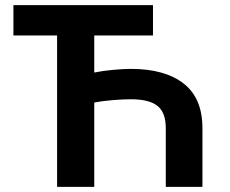

<svg xmlns="http://www.w3.org/2000/svg" viewBox="-20 -727 894 747"><path d="M575.2 -588.9H346.7V-444.8Q377.4 -451.2 418.5 -455.1Q459.5 -459 489.3 -459Q621.1 -459 694.3 -402.1Q767.6 -345.2 767.6 -228.5V0H625V-228.5Q625 -289.1 592.8 -314.9Q560.5 -340.8 489.3 -340.8Q458.5 -340.8 417.7 -337.4Q377 -334 346.7 -328.1V0H202.1V-588.9H32.2V-707H575.2Z"/></svg>

Font: Pretendard GOV
Style: Bold
Weight: 700
Designer: Base glyphs from Inter by Rasmus Andersson; Hangeul glyphs from Noto Sans CJK(Source Han Sans) by Jang Soo-young and Kan
Foundry: Kil Hyung-jin
Version: Version 1.309